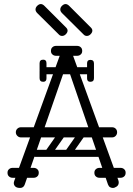

<svg xmlns="http://www.w3.org/2000/svg" viewBox="-20 -926 654 946"><path d="M536 0Q529 0 522.5 -3.5Q516 -7 512 -17L324 -564Q320 -578 317 -583Q314 -588 308 -588Q300 -588 292 -564L102 -17Q96 0 79 0Q63 0 55.5 -7Q48 -14 48 -24Q48 -28 50 -34L276 -656Q278 -662 281 -662Q284 -662 295.5 -662Q307 -662 319 -662Q331 -662 333 -662Q336 -662 338 -657L563 -38Q565 -32 565 -27Q565 -14 555 -7Q545 0 536 0ZM83 -249Q73 -249 65.5 -256.5Q58 -264 58 -274Q58 -285 65.5 -292Q73 -299 83 -299H532Q543 -299 550 -292Q557 -285 557 -274Q557 -264 550 -256.5Q543 -249 532 -249ZM17 -75Q17 -86 24 -92Q31 -99 43 -99H92Q104 -99 111 -93Q118 -86 118 -75Q118 -63 111 -56Q104 -50 92 -50H43Q31 -50 24 -57Q17 -63 17 -75ZM171 -75Q171 -63 164 -57Q157 -50 145 -50H96Q85 -50 77 -56Q70 -63 70 -75Q70 -86 77 -93Q85 -99 96 -99H145Q157 -99 164 -92Q171 -86 171 -75ZM445 -75Q445 -86 452 -92Q459 -99 471 -99H520Q532 -99 539 -93Q546 -86 546 -75Q546 -63 539 -56Q532 -50 520 -50H471Q459 -50 452 -57Q445 -63 445 -75ZM599 -75Q599 -63 592 -57Q585 -50 573 -50H524Q513 -50 505 -56Q498 -63 498 -75Q498 -86 505 -93Q513 -99 524 -99H573Q585 -99 592 -92Q599 -86 599 -75ZM231 -675Q231 -687 238 -693Q245 -700 257 -700H306Q318 -700 325 -694Q332 -687 332 -675Q332 -664 325 -657Q318 -651 306 -651H257Q245 -651 238 -658Q231 -664 231 -675ZM385 -675Q385 -664 378 -658Q371 -651 359 -651H310Q299 -651 291 -657Q284 -664 284 -675Q284 -687 291 -694Q299 -700 310 -700H359Q371 -700 378 -693Q385 -687 385 -675ZM428 -577Q428 -560 411 -560H207Q190 -560 190 -577Q190 -595 206 -595H410Q428 -595 428 -577ZM425 -523Q409 -523 409 -540V-574Q409 -583 413 -587Q417 -591 426 -591Q436 -591 440 -587Q443 -584 443 -575V-541Q443 -523 425 -523ZM425 -631Q443 -631 443 -613V-579Q443 -570 440 -567Q436 -563 426 -563Q417 -563 413 -567Q409 -571 409 -580V-614Q409 -631 425 -631ZM209 -540Q209 -523 193 -523Q175 -523 175 -541V-575Q175 -584 178 -587Q182 -591 192 -591Q201 -591 205 -587Q209 -583 209 -574ZM175 -614Q175 -632 193 -632Q209 -632 209 -615V-581Q209 -572 205 -568Q201 -564 192 -564Q182 -564 178 -568Q175 -571 175 -580ZM306 -159Q293 -169 302 -182L368 -276Q377 -290 393 -279Q406 -269 397 -256L331 -162Q327 -157 320.5 -155.5Q314 -154 306 -159ZM208 -159Q195 -169 204 -182L270 -276Q279 -290 295 -279Q308 -269 299 -256L233 -162Q229 -157 222.5 -155.5Q216 -154 208 -159ZM504 -266Q504 -249 487 -249H155Q138 -249 138 -266Q138 -284 154 -284H486Q504 -284 504 -266ZM504 -170Q504 -153 487 -153H155Q138 -153 138 -170Q138 -188 154 -188H486Q504 -188 504 -170ZM271 -755 164 -861Q155 -870 155 -879Q155 -889 163 -897Q172 -906 181 -906Q190 -906 199 -897L306 -790Q313 -783 313 -775Q313 -766 304 -757Q296 -749 286 -749Q277 -749 271 -755ZM393 -755 286 -861Q277 -870 277 -879Q277 -889 285 -897Q294 -906 303 -906Q312 -906 321 -897L428 -790Q435 -783 435 -775Q435 -766 426 -757Q418 -749 408 -749Q399 -749 393 -755Z"/></svg>

Font: Nsibidi Libre Uzo
Style: Regular
Weight: 400
Designer: Oluwaseun Badejo
Version: Version 1.021